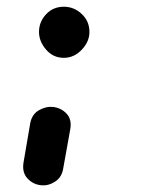

<svg xmlns="http://www.w3.org/2000/svg" viewBox="-20 -430 428 571"><path d="M103 121Q79 119 62 101Q45 83 50 53L70 -64Q75 -90 95.5 -102Q116 -114 138 -112Q162 -109 178 -92Q194 -75 189 -46L168 71Q164 97 144 110Q124 123 103 121ZM170 -258Q138 -258 117 -282.5Q96 -307 96 -335Q96 -365 117 -387.5Q138 -410 170 -410Q200 -410 223 -388.5Q246 -367 246 -335Q246 -306 223 -282Q200 -258 170 -258Z"/></svg>

Font: Edu QLD Beginner
Style: Bold
Weight: 700
Designer: Tina and Corey Anderson
Foundry: Google for Education
Version: Version 1.003